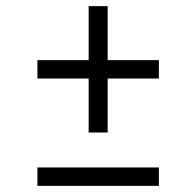

<svg xmlns="http://www.w3.org/2000/svg" viewBox="-20 -605 640 626"><path d="M102 1V-59H498V1ZM269 -173V-349H102V-409H269V-585H331V-409H498V-349H331V-173Z"/></svg>

Font: Red Hat Text VF
Style: Regular
Weight: 400
Designer: Pentagram, MCKL
Foundry: Pentagram, MCKL
Version: Version 1.023